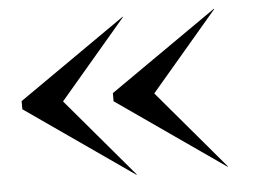

<svg xmlns="http://www.w3.org/2000/svg" viewBox="-41 -681 777 587"><g transform="rotate(-5 347.0 -387.5)"><path d="M431 -388 636 -629 635 -630 305 -400V-375L635 -145L636 -146ZM151 -388 356 -629 355 -630 25 -400V-375L355 -145L356 -146Z"/></g></svg>

Font: Bodoni* 96pt
Style: Regular
Weight: 400
Version: Version 2.3